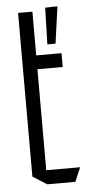

<svg xmlns="http://www.w3.org/2000/svg" viewBox="-51 -718 338 748"><g transform="rotate(-5 118.0 -343.5)"><path d="M48 -450V-675H104V-504L49 -450ZM49 -450 104 -504H203V-450ZM103 0 48 -35V-450H104V0ZM104 0V-55H236V-54L213 0ZM151 -543 155 -686 179 -687H203L183 -543Z"/></g></svg>

Font: Foldit Light
Style: Regular
Weight: 300
Version: Version 1.003